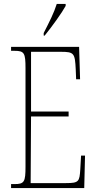

<svg xmlns="http://www.w3.org/2000/svg" viewBox="-20 -951 489 971"><path d="M201 -784V-771H206C244 -818 293 -886 312 -921V-931H267C253 -886 231 -843 201 -784ZM36 0H406L410 -164H390L386 -94C382 -33 379 -25 314 -25H135L137 -362H327V-387H137V-689H287C355 -689 359 -682 363 -600L365 -550H385L380 -714H36V-694H53C103 -694 109 -683 109 -606V-108C109 -31 103 -20 53 -20H36Z"/></svg>

Font: Noto Serif Sinhala ExtraCondensed Thin
Style: Regular
Weight: 100
Width: 2
Designer: Jelle Bosma - Monotype Design Team
Foundry: Monotype Imaging Inc.
Version: Version 2.007